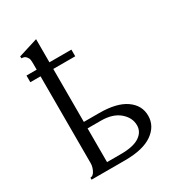

<svg xmlns="http://www.w3.org/2000/svg" viewBox="-163 -754 768 848"><g transform="rotate(-30 221.5 -330.0)"><path d="M152 -238H230Q319 -238 365.5 -205.5Q412 -173 412 -120Q412 -67 364.5 -33.5Q317 0 225 0H54V-10Q68 -10 77.5 -28.5Q87 -47 87 -65V-508H35V-542H87V-571Q87 -586 85.5 -594Q84 -602 76.5 -610.5Q69 -619 54 -619L53 -629L152 -660V-542H264V-508H152ZM152 -33H223Q286 -33 317 -53.5Q348 -74 348 -108Q348 -147 314 -176Q280 -205 220 -205H152Z"/></g></svg>

Font: Forum
Style: Regular
Weight: 400
Designer: Denis Masharov
Foundry: Denis Masharov
Version: Version 1.000